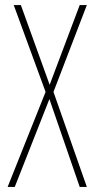

<svg xmlns="http://www.w3.org/2000/svg" viewBox="-20 -734 371 754"><path d="M321 0 190 -373 321 -714H293L175 -401L62 -714H34L159 -373L10 0H38L174 -345L293 0Z"/></svg>

Font: Noto Sans Devanagari ExtraCondensed Thin
Style: Regular
Weight: 100
Width: 2
Designer: Jelle Bosma - Monotype Design Team
Foundry: Monotype Imaging Inc.
Version: Version 2.004